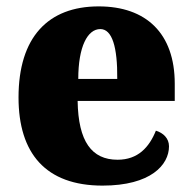

<svg xmlns="http://www.w3.org/2000/svg" viewBox="-20 -571 602 601"><path d="M301 10C452 10 509 -55 509 -113C509 -138 491 -155 468 -162C447 -110 412 -71 348 -71C267 -71 225 -128 223 -255H527V-309C527 -467 437 -551 289 -551C130 -551 38 -454 38 -266C38 -91 123 10 301 10ZM347 -324H225C225 -425 254 -480 294 -480C331 -480 348 -424 347 -324Z"/></svg>

Font: Noto Serif Tamil SemiCondensed Black
Style: Italic
Weight: 900
Width: 4
Italic angle: -12°
Designer: Indian Type Foundry, Tom Grace, and the Monotype Design Team
Foundry: Monotype Imaging Inc.
Version: Version 2.003